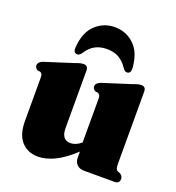

<svg xmlns="http://www.w3.org/2000/svg" viewBox="-125 -767 807 878"><g transform="rotate(20 279.0 -327.5)"><path d="M45.5 -122V-332.5Q45.5 -344 42.8 -349Q40 -354 33.5 -357L21.5 -358.5Q7.5 -365.5 7.5 -379Q7.5 -394.5 29 -403.5L168.5 -448Q184.5 -454 192.8 -456Q201 -458 209 -458Q231 -458 231 -434V-155.5Q231 -97.5 274 -97.5Q302 -97.5 327 -119.5V-332.5Q327 -344 324 -349Q321 -354 314.5 -357L302.5 -358.5Q288.5 -365.5 288.5 -379Q288.5 -394.5 310.5 -403.5L450 -448Q465.5 -454 474 -456Q482.5 -458 490 -458Q512 -458 512 -434V-82.5Q512 -66.5 514.8 -59.8Q517.5 -53 523.5 -50L535.5 -45.5Q549.5 -36 549.5 -22.5Q549.5 0 526 0H378Q354.5 0 342 -13.2Q329.5 -26.5 329.5 -47V-76Q278 -28 235.5 -8.2Q193 11.5 157 11.5Q106 11.5 75.8 -22Q45.5 -55.5 45.5 -122ZM286 -559Q254 -559 229.8 -546.2Q205.5 -533.5 186.5 -504.5Q177 -489.5 166 -489.5Q145 -489.5 148 -519Q153.5 -592.5 193 -629Q232.5 -665.5 286 -665.5Q340.5 -665.5 379.8 -629Q419 -592.5 425 -519Q427 -489.5 407 -489.5Q395.5 -489.5 386.5 -504.5Q368 -531.5 344.8 -545.2Q321.5 -559 286 -559Z"/></g></svg>

Font: Fraunces 144pt Soft Black
Style: Regular
Weight: 900
Version: Version 1.000;[b76b70a41]